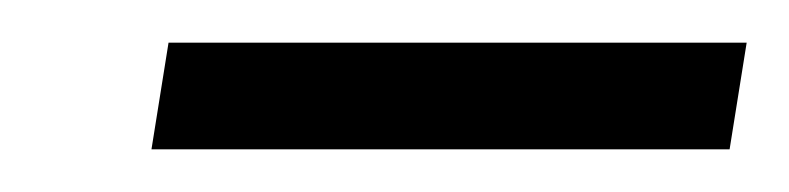

<svg xmlns="http://www.w3.org/2000/svg" viewBox="-20 -681 370 90"><path d="M51 -611 59 -661H330L322 -611Z"/></svg>

Font: Faustina Light
Style: Italic
Weight: 300
Italic angle: -8°
Designer: Alfonso Garcia
Foundry: http://www.omnibus-type.com
Version: Version 1.200